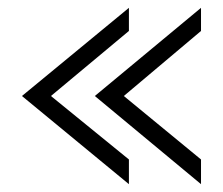

<svg xmlns="http://www.w3.org/2000/svg" viewBox="-20 -527 570 490"><path d="M36 -282 309 -507V-448L110 -282L309 -120V-57ZM222 -282 493 -507V-448L296 -282L493 -120V-57Z"/></svg>

Font: Charger Pro
Style: Lit
Weight: 300
Designer: Jasper
Foundry: Cannot Into Space Fonts
Version: Version 1.09